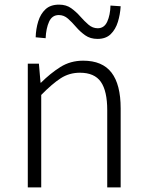

<svg xmlns="http://www.w3.org/2000/svg" viewBox="-20 -809 632 829"><path d="M100 0V-534H148L155 -452H157Q197 -492 240.5 -519.5Q284 -547 339 -547Q422 -547 461.5 -495.5Q501 -444 501 -341V0H443V-333Q443 -416 415.5 -455.5Q388 -495 325 -495Q279 -495 242 -471Q205 -447 158 -399V0ZM401 -641Q370 -641 348 -656.5Q326 -672 308.5 -692.5Q291 -713 273.5 -728.5Q256 -744 234 -744Q205 -744 192 -715.5Q179 -687 177 -644L134 -648Q135 -684 145 -716.5Q155 -749 176.5 -769Q198 -789 235 -789Q266 -789 287.5 -773.5Q309 -758 326.5 -738Q344 -718 362 -702.5Q380 -687 402 -687Q430 -687 443 -715.5Q456 -744 457 -785L501 -782Q499 -747 489 -714.5Q479 -682 458 -661.5Q437 -641 401 -641Z"/></svg>

Font: Noto Sans KR Thin Light
Style: Regular
Weight: 300
Version: Version 2.004-H2;hotconv 1.0.118;makeotfexe 2.5.65603